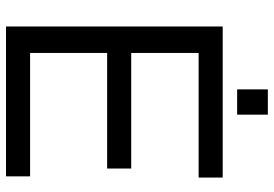

<svg xmlns="http://www.w3.org/2000/svg" viewBox="-156 -754 910 638"><g transform="rotate(90 299.0 -435.0)"><path d="M68 -720H570V-640H156V-416H540V-336H156V-80H566V0H68ZM277 -870H361V-768H277Z"/></g></svg>

Font: Aspekta Variable
Style: Regular
Weight: 400
Designer: Ivo Dolenc
Version: Version 2.100